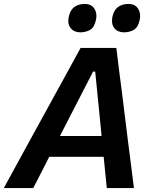

<svg xmlns="http://www.w3.org/2000/svg" viewBox="-48 -957 780 977"><path d="M-28.5 0Q3 -58 38 -122Q73 -185.5 104.5 -243.5L238.5 -487.5Q273 -550.5 302.5 -604Q331.5 -657.5 362 -713H544Q550.5 -658.5 557.2 -605.5Q564 -552.5 572.5 -487L603 -240.5Q610.5 -182.5 618.5 -119.5Q626.5 -56.5 633.5 0H495.5Q491.5 -38.5 487.5 -79L479.5 -159H202.5Q182.5 -119 161.8 -78.8Q141 -38.5 121 0ZM425.5 -592.5 257 -265H469L436.5 -592.5ZM582.5 -792.5Q551.5 -792.5 534 -813.5Q522 -828 522 -850.5Q522 -860.5 524 -871.5Q531.5 -906.5 553.2 -921.8Q575 -937 605.5 -937Q638.5 -937 654 -914Q665 -897.5 665 -876Q665 -867 663 -857Q655.5 -819 634 -805.8Q612.5 -792.5 582.5 -792.5ZM360.5 -792.5Q329.5 -792.5 312 -813.5Q299.5 -828 299.5 -850Q299.5 -860 302 -871.5Q309 -906.5 331 -921.8Q353 -937 383.5 -937Q416 -937 431.5 -914Q442.5 -897.5 442.5 -876Q442.5 -867 440.5 -857Q433 -819 411.5 -805.8Q390 -792.5 360.5 -792.5Z"/></svg>

Font: Heraclito SemiBold
Style: Italic
Weight: 600
Italic angle: -12°
Designer: Kostas Bartsokas (font) & Cristiano Sobral (main changes)
Foundry: Kostas Bartsokas (font) & Cristiano Sobral (main changes)
Version: Version 1.00;July 8, 2020;FontCreator 13.0.0.2655 64-bit